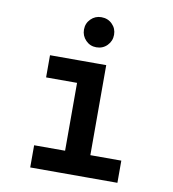

<svg xmlns="http://www.w3.org/2000/svg" viewBox="-81 -790 778 861"><g transform="rotate(10 308.0 -359.5)"><path d="M255 0V-511H370V0ZM114 0V-101H511V0ZM114 -410V-511H330V-410ZM311.8 -582Q283.5 -582 263.8 -602.2Q244 -622.5 244 -651Q244 -679.5 263.8 -699.2Q283.5 -719 311.8 -719Q341.5 -719 361.2 -699.2Q381 -679.5 381 -651Q381 -622.5 361.2 -602.2Q341.5 -582 311.8 -582Z"/></g></svg>

Font: Overpass Mono Light
Style: Regular
Weight: 300
Monospace: yes
Designer: Delve Withrington, Dave Bailey
Foundry: Delve Fonts LLC
Version: Version 4.000